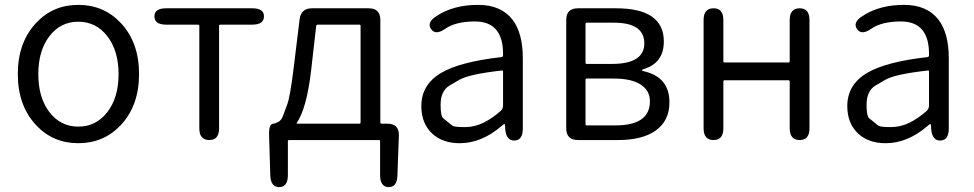

<svg xmlns="http://www.w3.org/2000/svg" viewBox="-20 -574 3992 787"><path d="M128 -61Q53 -141 53 -270.5Q53 -400 128 -480Q197 -554 301 -554Q405 -554 475 -480Q550 -400 550 -270.5Q550 -141 475 -61Q405 13 301 13Q197 13 128 -61ZM182.5 -114.5Q228 -55 301 -55Q374 -55 420 -114.5Q466 -174 466 -270Q466 -366 420 -425.5Q374 -485 301 -485Q228 -485 182.5 -425.5Q137 -366 137 -270Q137 -174 182.5 -114.5Z M838 0Q797 0 797 -48V-468Q797 -473 792 -473H661Q613 -473 613 -507Q613 -540 661 -540H1014Q1062 -540 1062 -507Q1062 -473 1014 -473H883Q878 -473 878 -468V-48Q878 0 838 0Z M1125 193Q1090 193 1088 146L1083 -18Q1081 -67 1101 -67Q1106 -67 1122 -75Q1133 -81 1140 -99Q1148 -122 1157 -145Q1169 -175 1184 -298L1208 -494Q1213 -540 1259 -540H1491Q1539 -540 1539 -492V-72Q1539 -67 1544 -67H1568Q1616 -67 1615 -19L1609 145Q1608 193 1573 193Q1538 192 1538 144V5Q1538 0 1533 0H1165Q1160 0 1160 5V144Q1160 192 1125 193ZM1197 -71Q1194 -67 1199 -67H1453Q1458 -67 1458 -72V-468Q1458 -473 1453 -473H1283Q1277 -473 1276 -467L1255 -283Q1237 -131 1197 -71Z M1864 13Q1795 13 1752 -26Q1707 -68 1707 -139Q1707 -227 1788 -275Q1866 -321 2036 -340Q2042 -341 2042 -348Q2044 -486 1927 -486Q1848 -486 1805 -456Q1765 -428 1747 -455Q1728 -482 1769 -508Q1838 -554 1940 -554Q2034 -554 2081 -493Q2123 -438 2123 -335V-47Q2123 0 2090 2Q2056 4 2051 -43L2050 -60Q2049 -66 2047.5 -66Q2046 -66 2034 -56Q1953 13 1864 13ZM1886 -53Q1926 -53 1964 -72Q1999 -90 2032 -119Q2042 -128 2042 -142V-281Q2042 -286 2037 -285Q1903 -270 1863 -247Q1842 -235 1822 -223Q1786 -201 1786 -144Q1786 -98 1797 -89Q1815 -74 1834 -59Q1842 -53 1886 -53Z M2349 0Q2301 0 2301 -48V-492Q2301 -540 2349 -540H2505Q2701 -540 2701 -404Q2701 -316 2619 -291Q2611 -288 2611 -286Q2611 -284 2619 -282Q2724 -258 2724 -155Q2724 -77 2665 -37Q2611 0 2513 0ZM2380 -65Q2380 -60 2385 -60H2503Q2644 -60 2644 -159Q2644 -203 2606 -227.5Q2568 -252 2496 -252H2385Q2380 -252 2380 -247ZM2380 -317Q2380 -312 2385 -312H2488Q2621 -312 2621 -396.5Q2621 -481 2496 -481H2385Q2380 -481 2380 -476Z M2905 0Q2864 0 2864 -48V-492Q2864 -540 2905 -540Q2945 -540 2945 -492V-323Q2945 -318 2950 -318H3212Q3217 -318 3217 -323V-492Q3217 -540 3258 -540Q3298 -540 3298 -492V-48Q3298 0 3258 0Q3217 0 3217 -48V-240Q3217 -245 3212 -245H2950Q2945 -245 2945 -240V-48Q2945 0 2905 0Z M3610 13Q3541 13 3498 -26Q3453 -68 3453 -139Q3453 -227 3534 -275Q3612 -321 3782 -340Q3788 -341 3788 -348Q3790 -486 3673 -486Q3594 -486 3551 -456Q3511 -428 3493 -455Q3474 -482 3515 -508Q3584 -554 3686 -554Q3780 -554 3827 -493Q3869 -438 3869 -335V-47Q3869 0 3836 2Q3802 4 3797 -43L3796 -60Q3795 -66 3793.5 -66Q3792 -66 3780 -56Q3699 13 3610 13ZM3632 -53Q3672 -53 3710 -72Q3745 -90 3778 -119Q3788 -128 3788 -142V-281Q3788 -286 3783 -285Q3649 -270 3609 -247Q3588 -235 3568 -223Q3532 -201 3532 -144Q3532 -98 3543 -89Q3561 -74 3580 -59Q3588 -53 3632 -53Z"/></svg>

Font: Resource Han Rounded KR Normal
Style: Regular
Weight: 350
Designer: Cyano Hao (round all glyphs); Ryoko NISHIZUKA 西塚涼子 (kana, bopomofo & ideographs); Paul D. Hunt (Latin, Greek & Cyrillic)
Foundry: Cyano Hao
Version: 0.990